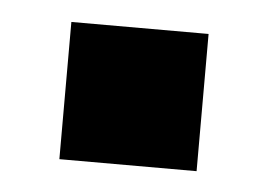

<svg xmlns="http://www.w3.org/2000/svg" viewBox="-28 -451 318 230"><g transform="rotate(5 130.5 -335.5)"><path d="M50 -253V-418H215V-253Z"/></g></svg>

Font: OpenDyslexic
Style: Regular
Weight: 400
Designer: Abbie Gonzalez
Version: Version 0.920;hotconv 1.0.109;makeotfexe 2.5.65596